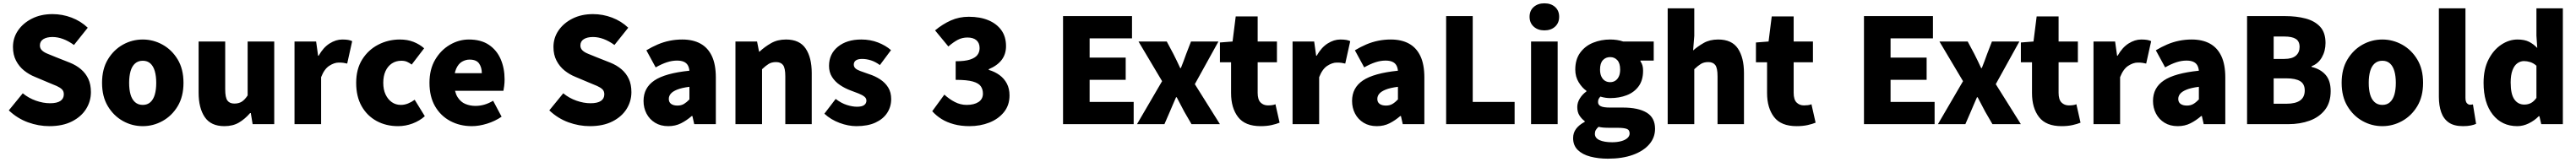

<svg xmlns="http://www.w3.org/2000/svg" viewBox="-20 -748 15501 976"><path d="M277 12Q212 12 148.5 -11Q85 -34 33 -83L117 -186Q152 -157 196 -141.5Q240 -126 281 -126Q323 -126 343.5 -140Q364 -154 364 -180Q364 -199 352.5 -210Q341 -221 321 -230Q301 -239 273 -250L190 -285Q155 -299 125 -323Q95 -347 76.5 -382.5Q58 -418 58 -465Q58 -520 88.5 -564.5Q119 -609 172.5 -636Q226 -663 296 -663Q355 -663 410.5 -642Q466 -621 508 -581L425 -477Q392 -501 359.5 -513Q327 -525 296 -525Q261 -525 240.5 -512Q220 -499 220 -474Q220 -457 232 -445Q244 -433 266.5 -424Q289 -415 318 -403L399 -371Q439 -355 467.5 -330.5Q496 -306 511.5 -272.5Q527 -239 527 -193Q527 -138 498 -91.5Q469 -45 413 -16.5Q357 12 277 12Z M839 12Q775 12 719.5 -19Q664 -50 629 -108Q594 -166 594 -249Q594 -332 629 -390Q664 -448 719.5 -479Q775 -510 839 -510Q902 -510 958 -479Q1014 -448 1049 -390Q1084 -332 1084 -249Q1084 -166 1049 -108Q1014 -50 958 -19Q902 12 839 12ZM839 -116Q867 -116 885 -132.5Q903 -149 911.5 -178.5Q920 -208 920 -249Q920 -289 911.5 -319Q903 -349 885 -365.5Q867 -382 839 -382Q811 -382 792.5 -365.5Q774 -349 765.5 -319Q757 -289 757 -249Q757 -208 765.5 -178.5Q774 -149 792.5 -132.5Q811 -116 839 -116Z M1330 12Q1249 12 1212 -42.5Q1175 -97 1175 -190V-498H1335V-210Q1335 -160 1348.5 -142Q1362 -124 1390 -124Q1416 -124 1434 -135Q1452 -146 1470 -173V-498H1630V0H1500L1489 -67H1485Q1454 -31 1417.5 -9.5Q1381 12 1330 12Z M1752 0V-498H1882L1894 -412H1897Q1925 -462 1963 -486Q2001 -510 2039 -510Q2061 -510 2075 -507.5Q2089 -505 2099 -500L2069 -365Q2057 -368 2046 -369.5Q2035 -371 2018 -371Q1991 -371 1961 -351.5Q1931 -332 1912 -283V0Z M2375 12Q2303 12 2246 -19Q2189 -50 2156 -108Q2123 -166 2123 -249Q2123 -332 2159.5 -390Q2196 -448 2256 -479Q2316 -510 2386 -510Q2432 -510 2468.5 -495.5Q2505 -481 2532 -457L2457 -359Q2444 -369 2429.5 -375.5Q2415 -382 2395 -382Q2362 -382 2337.5 -365.5Q2313 -349 2299.5 -319.5Q2286 -290 2286 -249Q2286 -208 2300 -178.5Q2314 -149 2337.5 -132.5Q2361 -116 2392 -116Q2414 -116 2435 -124.5Q2456 -133 2475 -147L2536 -48Q2505 -20 2462.5 -4Q2420 12 2375 12Z M2819 12Q2747 12 2689 -19Q2631 -50 2597.5 -108Q2564 -166 2564 -249Q2564 -330 2598 -388Q2632 -446 2686.5 -478Q2741 -510 2801 -510Q2874 -510 2921.5 -478Q2969 -446 2992.5 -391.5Q3016 -337 3016 -270Q3016 -249 3013.5 -230Q3011 -211 3009 -201H2689L2687 -307H2879Q2879 -342 2862.5 -365.5Q2846 -389 2805 -389Q2782 -389 2760 -376.5Q2738 -364 2724.5 -333.5Q2711 -303 2712 -249Q2714 -193 2733 -163Q2752 -133 2780.5 -121.5Q2809 -110 2840 -110Q2868 -110 2894 -117.5Q2920 -125 2947 -141L2998 -45Q2959 -18 2910.5 -3Q2862 12 2819 12Z M3529 12Q3464 12 3400.5 -11Q3337 -34 3285 -83L3369 -186Q3404 -157 3448 -141.5Q3492 -126 3533 -126Q3575 -126 3595.5 -140Q3616 -154 3616 -180Q3616 -199 3604.5 -210Q3593 -221 3573 -230Q3553 -239 3525 -250L3442 -285Q3407 -299 3377 -323Q3347 -347 3328.5 -382.5Q3310 -418 3310 -465Q3310 -520 3340.5 -564.5Q3371 -609 3424.5 -636Q3478 -663 3548 -663Q3607 -663 3662.5 -642Q3718 -621 3760 -581L3677 -477Q3644 -501 3611.5 -513Q3579 -525 3548 -525Q3513 -525 3492.5 -512Q3472 -499 3472 -474Q3472 -457 3484 -445Q3496 -433 3518.5 -424Q3541 -415 3570 -403L3651 -371Q3691 -355 3719.5 -330.5Q3748 -306 3763.5 -272.5Q3779 -239 3779 -193Q3779 -138 3750 -91.5Q3721 -45 3665 -16.5Q3609 12 3529 12Z M4001 12Q3955 12 3921.5 -8.5Q3888 -29 3870 -63.5Q3852 -98 3852 -140Q3852 -219 3917 -263Q3982 -307 4128 -322Q4126 -342 4118 -355.5Q4110 -369 4094 -376Q4078 -383 4053 -383Q4024 -383 3993 -373Q3962 -363 3925 -342L3869 -445Q3902 -465 3937 -480Q3972 -495 4009 -502.5Q4046 -510 4085 -510Q4149 -510 4194 -485.5Q4239 -461 4263 -410.5Q4287 -360 4287 -281V0H4157L4146 -49H4142Q4111 -22 4077 -5Q4043 12 4001 12ZM4056 -112Q4079 -112 4095.5 -122Q4112 -132 4128 -149V-225Q4081 -219 4054 -208Q4027 -197 4015.5 -183Q4004 -169 4004 -152Q4004 -132 4018 -122Q4032 -112 4056 -112Z M4405 0V-498H4535L4547 -437H4550Q4581 -466 4619.5 -488Q4658 -510 4709 -510Q4791 -510 4827.5 -455.5Q4864 -401 4864 -308V0H4705V-288Q4705 -338 4691.5 -356Q4678 -374 4649 -374Q4623 -374 4605 -363Q4587 -352 4565 -331V0Z M5133 12Q5084 12 5031.5 -7.5Q4979 -27 4940 -63L5008 -152Q5042 -126 5075.5 -115.5Q5109 -105 5136 -105Q5166 -105 5179.5 -115Q5193 -125 5193 -142Q5193 -156 5180.5 -166Q5168 -176 5146.5 -184.5Q5125 -193 5098 -203Q5063 -216 5033.5 -236Q5004 -256 4986 -284.5Q4968 -313 4968 -351Q4968 -423 5021.5 -466.5Q5075 -510 5162 -510Q5217 -510 5263 -492Q5309 -474 5341 -446L5274 -356Q5247 -376 5220 -384.5Q5193 -393 5167 -393Q5142 -393 5129.5 -384Q5117 -375 5117 -359Q5117 -346 5126 -337Q5135 -328 5155 -320.5Q5175 -313 5207 -302Q5245 -290 5275.5 -270Q5306 -250 5324 -221Q5342 -192 5342 -151Q5342 -105 5318 -68Q5294 -31 5247.5 -9.5Q5201 12 5133 12Z M5813 12Q5762 12 5719.5 0.5Q5677 -11 5645 -31Q5613 -51 5589 -78L5662 -178Q5691 -151 5725 -133.5Q5759 -116 5796 -116Q5841 -116 5867.5 -133.5Q5894 -151 5894 -184Q5894 -210 5881 -228.5Q5868 -247 5833 -257Q5798 -267 5730 -267V-379Q5785 -379 5816 -389Q5847 -399 5860.5 -416.5Q5874 -434 5874 -458Q5874 -489 5855 -505.5Q5836 -522 5801 -522Q5769 -522 5742.5 -508Q5716 -494 5686 -468L5606 -565Q5652 -603 5701.5 -625Q5751 -647 5809 -647Q5877 -647 5927 -626Q5977 -605 6005 -566Q6033 -527 6033 -470Q6033 -422 6007 -387.5Q5981 -353 5929 -331V-327Q5966 -316 5994 -295.5Q6022 -275 6038 -244.5Q6054 -214 6054 -173Q6054 -114 6020.5 -72.5Q5987 -31 5932.5 -9.5Q5878 12 5813 12Z M6376 0V-651H6791V-517H6536V-401H6753V-267H6536V-134H6801V0Z M6821 0 6972 -259 6830 -498H7000L7040 -423Q7051 -402 7061 -380.5Q7071 -359 7081 -338H7085Q7093 -359 7101.5 -380.5Q7110 -402 7117 -423L7146 -498H7311L7169 -241L7320 0H7149L7105 -76Q7094 -97 7082.5 -119Q7071 -141 7060 -162H7056Q7047 -141 7037.5 -119.5Q7028 -98 7019 -76L6986 0Z M7565 12Q7471 12 7429 -43Q7387 -98 7387 -187V-373H7320V-492L7396 -498L7415 -649H7547V-498H7663V-373H7547V-189Q7547 -148 7564.5 -130.5Q7582 -113 7609 -113Q7621 -113 7633 -114.5Q7645 -116 7654 -120L7679 -9Q7660 -1 7631 5.5Q7602 12 7565 12Z M7757 0V-498H7887L7899 -412H7902Q7930 -462 7968 -486Q8006 -510 8044 -510Q8066 -510 8080 -507.5Q8094 -505 8104 -500L8074 -365Q8062 -368 8051 -369.5Q8040 -371 8023 -371Q7996 -371 7966 -351.5Q7936 -332 7917 -283V0Z M8264 12Q8218 12 8184.5 -8.5Q8151 -29 8133 -63.5Q8115 -98 8115 -140Q8115 -219 8180 -263Q8245 -307 8391 -322Q8389 -342 8381 -355.5Q8373 -369 8357 -376Q8341 -383 8316 -383Q8287 -383 8256 -373Q8225 -363 8188 -342L8132 -445Q8165 -465 8200 -480Q8235 -495 8272 -502.5Q8309 -510 8348 -510Q8412 -510 8457 -485.5Q8502 -461 8526 -410.5Q8550 -360 8550 -281V0H8420L8409 -49H8405Q8374 -22 8340 -5Q8306 12 8264 12ZM8319 -112Q8342 -112 8358.5 -122Q8375 -132 8391 -149V-225Q8344 -219 8317 -208Q8290 -197 8278.5 -183Q8267 -169 8267 -152Q8267 -132 8281 -122Q8295 -112 8319 -112Z M8681 0V-651H8841V-134H9093V0Z M9192 0V-498H9352V0ZM9272 -565Q9233 -565 9208 -587.5Q9183 -610 9183 -647Q9183 -684 9208 -706Q9233 -728 9272 -728Q9312 -728 9336.5 -706Q9361 -684 9361 -647Q9361 -610 9336.5 -587.5Q9312 -565 9272 -565Z M9654 208Q9597 208 9549 195.5Q9501 183 9473 155.5Q9445 128 9445 84Q9445 52 9463 28Q9481 4 9515 -14V-18Q9496 -32 9483 -52.5Q9470 -73 9470 -103Q9470 -130 9485.5 -155Q9501 -180 9525 -197V-201Q9499 -219 9478.5 -252.5Q9458 -286 9458 -329Q9458 -390 9487.5 -430.5Q9517 -471 9565 -490.5Q9613 -510 9668 -510Q9689 -510 9709 -507Q9729 -504 9746 -498H9930V-383H9850V-379Q9859 -366 9862.5 -352.5Q9866 -339 9866 -322Q9866 -265 9839.5 -228.5Q9813 -192 9768 -174.5Q9723 -157 9668 -157Q9655 -157 9640.5 -159Q9626 -161 9609 -166Q9602 -158 9598.5 -151.5Q9595 -145 9595 -133Q9595 -116 9611.5 -108Q9628 -100 9667 -100H9745Q9837 -100 9887.5 -69.5Q9938 -39 9938 28Q9938 81 9903 121.5Q9868 162 9804.5 185Q9741 208 9654 208ZM9668 -253Q9685 -253 9698.5 -261.5Q9712 -270 9720 -287Q9728 -304 9728 -329Q9728 -367 9711 -385.5Q9694 -404 9668 -404Q9641 -404 9624 -385.5Q9607 -367 9607 -329Q9607 -304 9615 -287Q9623 -270 9636.5 -261.5Q9650 -253 9668 -253ZM9680 109Q9710 109 9734 102.5Q9758 96 9771.5 84Q9785 72 9785 56Q9785 34 9766.5 28Q9748 22 9714 22H9669Q9641 22 9625.5 20.5Q9610 19 9598 16Q9587 26 9581.5 35.5Q9576 45 9576 58Q9576 84 9604.5 96.5Q9633 109 9680 109Z M10014 0V-698H10174V-532L10167 -444Q10194 -468 10230.5 -489Q10267 -510 10318 -510Q10400 -510 10436.5 -455.5Q10473 -401 10473 -308V0H10314V-288Q10314 -338 10300.5 -356Q10287 -374 10258 -374Q10232 -374 10214 -363Q10196 -352 10174 -331V0Z M10790 12Q10696 12 10654 -43Q10612 -98 10612 -187V-373H10545V-492L10621 -498L10640 -649H10772V-498H10888V-373H10772V-189Q10772 -148 10789.5 -130.5Q10807 -113 10834 -113Q10846 -113 10858 -114.5Q10870 -116 10879 -120L10904 -9Q10885 -1 10856 5.5Q10827 12 10790 12Z M11195 0V-651H11610V-517H11355V-401H11572V-267H11355V-134H11620V0Z M11640 0 11791 -259 11649 -498H11819L11859 -423Q11870 -402 11880 -380.5Q11890 -359 11900 -338H11904Q11912 -359 11920.5 -380.5Q11929 -402 11936 -423L11965 -498H12130L11988 -241L12139 0H11968L11924 -76Q11913 -97 11901.5 -119Q11890 -141 11879 -162H11875Q11866 -141 11856.5 -119.5Q11847 -98 11838 -76L11805 0Z M12384 12Q12290 12 12248 -43Q12206 -98 12206 -187V-373H12139V-492L12215 -498L12234 -649H12366V-498H12482V-373H12366V-189Q12366 -148 12383.5 -130.5Q12401 -113 12428 -113Q12440 -113 12452 -114.5Q12464 -116 12473 -120L12498 -9Q12479 -1 12450 5.5Q12421 12 12384 12Z M12576 0V-498H12706L12718 -412H12721Q12749 -462 12787 -486Q12825 -510 12863 -510Q12885 -510 12899 -507.5Q12913 -505 12923 -500L12893 -365Q12881 -368 12870 -369.5Q12859 -371 12842 -371Q12815 -371 12785 -351.5Q12755 -332 12736 -283V0Z M13083 12Q13037 12 13003.5 -8.5Q12970 -29 12952 -63.5Q12934 -98 12934 -140Q12934 -219 12999 -263Q13064 -307 13210 -322Q13208 -342 13200 -355.5Q13192 -369 13176 -376Q13160 -383 13135 -383Q13106 -383 13075 -373Q13044 -363 13007 -342L12951 -445Q12984 -465 13019 -480Q13054 -495 13091 -502.5Q13128 -510 13167 -510Q13231 -510 13276 -485.5Q13321 -461 13345 -410.5Q13369 -360 13369 -281V0H13239L13228 -49H13224Q13193 -22 13159 -5Q13125 12 13083 12ZM13138 -112Q13161 -112 13177.5 -122Q13194 -132 13210 -149V-225Q13163 -219 13136 -208Q13109 -197 13097.5 -183Q13086 -169 13086 -152Q13086 -132 13100 -122Q13114 -112 13138 -112Z M13500 0V-651H13729Q13797 -651 13852 -636.5Q13907 -622 13939.5 -587Q13972 -552 13972 -489Q13972 -441 13950 -402.5Q13928 -364 13888 -349V-345Q13942 -332 13972.5 -297Q14003 -262 14003 -199Q14003 -130 13968.5 -86Q13934 -42 13876.5 -21Q13819 0 13748 0ZM13660 -393H13724Q13771 -393 13793.5 -412.5Q13816 -432 13816 -465Q13816 -499 13793.5 -513.5Q13771 -528 13724 -528H13660ZM13660 -123H13736Q13792 -123 13819.5 -143Q13847 -163 13847 -203Q13847 -242 13819.5 -259Q13792 -276 13736 -276H13660Z M14314 12Q14250 12 14194.5 -19Q14139 -50 14104 -108Q14069 -166 14069 -249Q14069 -332 14104 -390Q14139 -448 14194.5 -479Q14250 -510 14314 -510Q14377 -510 14433 -479Q14489 -448 14524 -390Q14559 -332 14559 -249Q14559 -166 14524 -108Q14489 -50 14433 -19Q14377 12 14314 12ZM14314 -116Q14342 -116 14360 -132.5Q14378 -149 14386.5 -178.5Q14395 -208 14395 -249Q14395 -289 14386.5 -319Q14378 -349 14360 -365.5Q14342 -382 14314 -382Q14286 -382 14267.5 -365.5Q14249 -349 14240.5 -319Q14232 -289 14232 -249Q14232 -208 14240.5 -178.5Q14249 -149 14267.5 -132.5Q14286 -116 14314 -116Z M14799 12Q14745 12 14713.5 -10Q14682 -32 14668 -72Q14654 -112 14654 -165V-698H14814V-159Q14814 -135 14823 -126Q14832 -117 14841 -117Q14846 -117 14849.5 -117.5Q14853 -118 14859 -119L14878 -2Q14866 4 14846 8Q14826 12 14799 12Z M15126 12Q15033 12 14978 -58Q14923 -128 14923 -249Q14923 -331 14952.5 -389Q14982 -447 15029 -478.5Q15076 -510 15127 -510Q15169 -510 15196 -496.5Q15223 -483 15246 -459L15241 -533V-698H15400V0H15270L15259 -48H15255Q15230 -22 15195.5 -5Q15161 12 15126 12ZM15168 -118Q15190 -118 15207.5 -127Q15225 -136 15241 -158V-352Q15223 -368 15203.5 -374Q15184 -380 15166 -380Q15145 -380 15126.5 -367Q15108 -354 15097 -325Q15086 -296 15086 -251Q15086 -181 15108 -149.5Q15130 -118 15168 -118Z"/></svg>

Font: Source Sans 3 ExtraLight ExtraBold
Style: Regular
Weight: 800
Version: Version 3.052;hotconv 1.1.0;makeotfexe 2.6.0